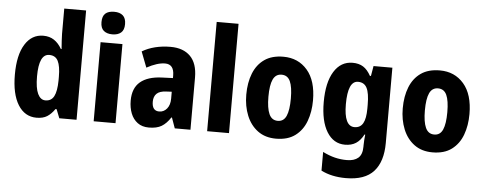

<svg xmlns="http://www.w3.org/2000/svg" viewBox="-59 -929 3355 1330"><g transform="rotate(5 1618.0 -264.0)"><path d="M212 10Q130 10 83.5 -65Q37 -140 37 -275Q37 -411 83.5 -485.5Q130 -560 210 -560Q254 -560 285.5 -539Q317 -518 339 -479H344Q342 -509 340 -536Q338 -563 338 -584V-760H490V0H370L346 -61H338Q314 -26 285.5 -8Q257 10 212 10ZM263 -115Q304 -115 322.5 -150Q341 -185 342 -260V-286Q342 -360 324 -395.5Q306 -431 263 -431Q191 -431 191 -276Q191 -194 210 -154.5Q229 -115 263 -115Z M685 -768Q724 -768 745.5 -749Q767 -730 767 -689Q767 -648 745 -629.5Q723 -611 685 -611Q647 -611 625 -629.5Q603 -648 603 -689Q603 -731 624 -749.5Q645 -768 685 -768ZM761 -550V0H609V-550Z M1095 -560Q1184 -560 1233 -510.5Q1282 -461 1282 -363V0H1173L1147 -73H1143Q1115 -30 1081.5 -10Q1048 10 993 10Q946 10 914.5 -13.5Q883 -37 867.5 -76.5Q852 -116 852 -165Q852 -252 903.5 -295.5Q955 -339 1053 -343L1130 -346V-364Q1130 -442 1067 -442Q1014 -442 940 -402L898 -511Q938 -535 988 -547.5Q1038 -560 1095 -560ZM1091 -249Q1046 -247 1025.5 -227Q1005 -207 1005 -171Q1005 -107 1055 -107Q1087 -107 1108.5 -133Q1130 -159 1130 -203V-251Z M1550 0H1398V-760H1550Z M2110 -276Q2110 -197 2086 -132Q2062 -67 2010.5 -28.5Q1959 10 1877 10Q1802 10 1750.5 -28Q1699 -66 1672.5 -131Q1646 -196 1646 -276Q1646 -360 1671.5 -424Q1697 -488 1748.5 -524Q1800 -560 1880 -560Q1983 -560 2046.5 -486.5Q2110 -413 2110 -276ZM1800 -275Q1800 -196 1818.5 -155Q1837 -114 1879 -114Q1920 -114 1938 -154.5Q1956 -195 1956 -276Q1956 -356 1938 -395.5Q1920 -435 1878 -435Q1837 -435 1818.5 -395.5Q1800 -356 1800 -275Z M2361 -560Q2405 -560 2435 -541Q2465 -522 2488 -480H2495L2507 -550H2638V-26Q2638 103 2576.5 171.5Q2515 240 2383 240Q2284 240 2211 203V73Q2255 95 2295.5 105Q2336 115 2379 115Q2430 115 2458 91Q2486 67 2486 12V3Q2486 -13 2487.5 -34Q2489 -55 2491 -72H2486Q2464 -30 2433 -10Q2402 10 2357 10Q2277 10 2231 -64.5Q2185 -139 2185 -272Q2185 -408 2232 -484Q2279 -560 2361 -560ZM2410 -432Q2339 -432 2339 -270Q2339 -117 2412 -117Q2452 -117 2471 -150Q2490 -183 2490 -254V-280Q2490 -360 2471.5 -396Q2453 -432 2410 -432Z M3198 -276Q3198 -197 3174 -132Q3150 -67 3098.5 -28.5Q3047 10 2965 10Q2890 10 2838.5 -28Q2787 -66 2760.5 -131Q2734 -196 2734 -276Q2734 -360 2759.5 -424Q2785 -488 2836.5 -524Q2888 -560 2968 -560Q3071 -560 3134.5 -486.5Q3198 -413 3198 -276ZM2888 -275Q2888 -196 2906.5 -155Q2925 -114 2967 -114Q3008 -114 3026 -154.5Q3044 -195 3044 -276Q3044 -356 3026 -395.5Q3008 -435 2966 -435Q2925 -435 2906.5 -395.5Q2888 -356 2888 -275Z"/></g></svg>

Font: Noto Sans Thai Cond ExtBd
Style: Regular
Weight: 800
Width: 3
Designer: Monotype Design Team
Foundry: Monotype Imaging Inc.
Version: Version 2.002; ttfautohint (v1.8.4.7-5d5b)